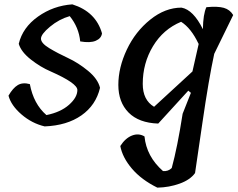

<svg xmlns="http://www.w3.org/2000/svg" viewBox="-20 -580 1090 881"><path d="M335 -167Q335 -198 213 -252Q166 -272 121.5 -307Q77 -342 66 -379Q84 -454 154.5 -504Q225 -554 312 -560Q420 -526 448 -427Q445 -404 419.5 -393Q394 -382 348 -390Q342 -454 300 -506Q251 -492 209.5 -457.5Q168 -423 168 -402.5Q168 -382 206 -359Q244 -336 291.5 -314Q339 -292 384 -255Q429 -218 439 -177Q420 -97 353.5 -50.5Q287 -4 185 0Q126 -14 78.5 -55Q31 -96 19 -141Q39 -176 61.5 -189.5Q84 -203 117 -194Q134 -103 193 -52Q258 -65 296.5 -99Q335 -133 335 -167Z M844 -164 706 -13Q617 -16 570 -63.5Q523 -111 523 -190.5Q523 -270 562 -352.5Q601 -435 669.5 -490Q738 -545 813 -545Q867 -535 911 -446Q912 -515 927 -547Q979 -552 1007 -544Q1035 -536 1050 -511L963 -333Q938 -218 908.5 -14.5Q879 189 875 214Q853 245 804.5 262.5Q756 280 702 281Q629 245 585.5 194Q542 143 532 90Q555 54 585.5 42Q616 30 643 46Q652 138 728 205Q752 207 768 191Q794 96 818 -58L856 -154ZM635 -195Q635 -121 687 -90Q839 -229 863 -252L892 -380L891 -379Q857 -451 811 -480Q729 -446 682 -368Q635 -290 635 -195Z"/></svg>

Font: Tillana Medium
Style: Regular
Weight: 500
Designer: Lipi Raval (Devanagari, Latin), Jonny Pinhorn (Latin)
Foundry: Indian Type Foundry
Version: Version 2.003;PS 1.0;hotconv 1.0.79;makeotf.lib2.5.61930; tt